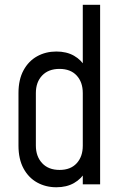

<svg xmlns="http://www.w3.org/2000/svg" viewBox="-20 -770 509 802"><path d="M215.5 12.2Q171 12.2 135.1 -7.7Q99.2 -27.6 78.2 -66.5Q57.2 -105.4 57.2 -162V-381.2Q57.2 -437.5 78.2 -476.2Q99.2 -515 135.1 -534.9Q171 -554.8 215.5 -554.8Q258.2 -554.8 289.1 -537.2Q319.9 -519.6 338 -488.2L325.8 -472V-750H398.2V0H325.8V-70.5L338 -54.2Q319.9 -23 289.1 -5.4Q258.2 12.2 215.5 12.2ZM228.9 -60.2Q275 -60.2 300.4 -88.1Q325.8 -115.9 325.8 -161.2V-381.2Q325.8 -427 300.2 -454.6Q274.6 -482.2 228.5 -482.2Q182.4 -482.2 156.1 -454.6Q129.8 -427 129.8 -381.2V-162Q129.8 -116.6 156.1 -88.4Q182.4 -60.2 228.9 -60.2Z"/></svg>

Font: Mohave Light
Style: Regular
Weight: 300
Designer: Gumpita Rahayu
Foundry: Tokotype
Version: Version 2.003